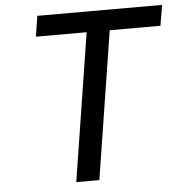

<svg xmlns="http://www.w3.org/2000/svg" viewBox="-52 -787 793 837"><g transform="rotate(-5 344.0 -368.5)"><path d="M350 -647H128L142 -737H688L673 -647H451L349 0H248Z"/></g></svg>

Font: Exo Medium
Style: Italic
Weight: 500
Italic angle: -9°
Designer: Natanael Gama
Foundry: Natanael Gama
Version: Version 1.500; ttfautohint (v1.6)